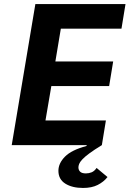

<svg xmlns="http://www.w3.org/2000/svg" viewBox="-20 -718 641 950"><path d="M155 -698H601L581 -576H281L254 -414H540L520 -292H234L205 -122H504L484 0Q445 24 422 41Q399 58 387 71Q375 84 371.5 93.5Q368 103 368 110Q368 123 376.5 131.5Q385 140 405 140Q420 140 433.5 134.5Q447 129 458 113L512 158Q493 182 463.5 197Q434 212 391 212Q337 212 303 190.5Q269 169 269 127Q269 90 301.5 57Q334 24 409 4L408 0H38Z"/></svg>

Font: IBM Plex Mono
Style: Bold Italic
Weight: 700
Italic angle: -9°
Monospace: yes
Designer: Mike Abbink, Paul van der Laan, Pieter van Rosmalen
Foundry: Bold Monday
Version: Version 2.3